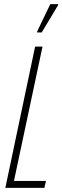

<svg xmlns="http://www.w3.org/2000/svg" viewBox="-20 -915 303 935"><path d="M6 0 151 -688H187L48 -34H204L196 0ZM161 -757V-762L225 -895H263V-890L183 -757Z"/></svg>

Font: Saira Ultra Condensed Thin
Style: Italic
Weight: 100
Width: 1
Italic angle: -12°
Designer: Hector Gatti with collaboration of the Omnibus-Type team
Foundry: Omnibus-Type
Version: Version 1.001; ttfautohint (v1.8)